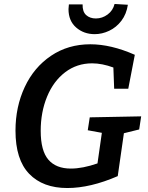

<svg xmlns="http://www.w3.org/2000/svg" viewBox="-20 -936 746 967"><path d="M691 -350 681 -284 604 -265 573 -49Q435 11 319 11Q196 11 127 -60.5Q58 -132 58 -278Q58 -398 104.5 -497.5Q151 -597 237 -655Q323 -713 435 -713Q539 -713 659 -660L626 -489H555L551 -596Q494 -617 444 -617Q367 -617 308 -572Q249 -527 217 -449Q185 -371 185 -277Q185 -177 223.5 -132Q262 -87 337 -87Q396 -87 471 -113L493 -267L422 -280L432 -345ZM325 -890Q325 -898 327 -914H396Q395 -877 414 -860Q433 -843 463 -843Q495 -843 522 -863Q549 -883 557 -916L624 -912Q617 -865 591.5 -831.5Q566 -798 530 -781Q494 -764 457 -764Q402 -764 363.5 -797.5Q325 -831 325 -890Z"/></svg>

Font: Bitter Pro SemiBold
Style: Italic
Weight: 600
Italic angle: -9°
Designer: Sol Matas, and Bitter project Authors
Foundry: Sol Matas
Version: Version 1.010